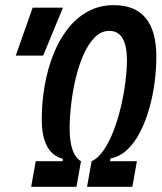

<svg xmlns="http://www.w3.org/2000/svg" viewBox="-20 -723 626 743"><path d="M41 -507.8 106.4 -693.4H223.6L147 -507.8ZM216.8 -70.3 223.6 -108.4Q141.6 -129.4 141.6 -261.2Q141.6 -326.2 152.6 -389.9Q163.6 -453.6 185.5 -510Q207.5 -566.4 241 -609.9Q274.4 -653.3 319.3 -678.2Q364.3 -703.1 420.4 -703.1Q585 -703.1 585 -503.4Q585 -456.5 578.4 -405Q571.8 -353.5 557.9 -304.2Q543.9 -254.9 522.9 -213.4Q502 -171.9 473.1 -144.3Q444.3 -116.7 407.7 -109.9L401.4 -74.2L334.5 -99.1Q360.4 -110.8 381.8 -142.6Q403.3 -174.3 419.9 -218Q436.5 -261.7 448 -310.5Q459.5 -359.4 465.3 -406Q471.2 -452.6 471.2 -489.7Q471.2 -603.5 402.8 -603.5Q371.6 -603.5 346.7 -578.4Q321.8 -553.2 303.5 -512Q285.2 -470.7 273.2 -420.7Q261.2 -370.6 255.4 -319.6Q249.5 -268.6 249.5 -225.6Q249.5 -125 293.5 -99.1ZM100.6 0 118.2 -99.1H293.5L275.9 0ZM316.9 0 334.5 -99.1H509.8L492.2 0Z"/></svg>

Font: Cascadia Mono Medium
Style: Italic
Weight: 500
Italic angle: -10°
Monospace: yes
Designer: Aaron Bell
Foundry: Saja Typeworks
Version: Version 2407.024